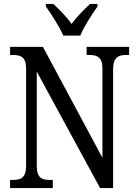

<svg xmlns="http://www.w3.org/2000/svg" viewBox="-20 -951 695 971"><path d="M300 -771H386C404 -816 446 -880 473 -918V-931H435C404 -901 368 -866 342 -830C317 -866 281 -901 250 -931H212V-918C239 -880 281 -816 300 -771ZM31 0H247V-41H232C193 -41 166 -50 166 -113V-589L486 0H552V-601C552 -662 580 -673 618 -673H633V-714H418V-673H431C470 -673 498 -663 498 -605V-153L197 -714H31V-673H45C83 -673 112 -664 112 -605V-113C112 -50 84 -41 43 -41H31Z"/></svg>

Font: Noto Serif Lao Condensed
Style: Regular
Weight: 400
Width: 3
Designer: Monotype Design Team
Foundry: Monotype Imaging Inc.
Version: Version 2.003